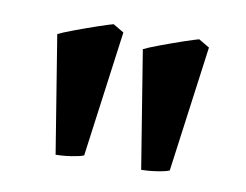

<svg xmlns="http://www.w3.org/2000/svg" viewBox="-48 -786 579 451"><g transform="rotate(10 241.5 -560.0)"><path d="M175.3 -407.2Q171.4 -405.3 162.8 -403.3Q154.3 -401.4 144 -399.9Q133.8 -398.4 124.3 -397.7Q114.7 -397 108.9 -397L63.5 -676.8Q66.9 -678.7 76.9 -682.9Q86.9 -687 99.9 -691.9Q112.8 -696.8 127.2 -701.9Q141.6 -707 154.3 -711.4Q167 -715.8 176.8 -718.8Q186.5 -721.7 189.9 -722.7L215.8 -707.5ZM379.4 -407.2Q375.5 -405.3 366.9 -403.3Q358.4 -401.4 348.1 -399.9Q337.9 -398.4 328.4 -397.7Q318.8 -397 313 -397L267.6 -676.8Q271 -678.7 281 -682.9Q291 -687 304 -691.9Q316.9 -696.8 331.3 -701.9Q345.7 -707 358.4 -711.4Q371.1 -715.8 380.9 -718.8Q390.6 -721.7 394 -722.7L419.9 -707.5Z"/></g></svg>

Font: Gentium Book Basic
Style: Bold
Weight: 700
Designer: J. Victor Gaultney and Annie Olsen
Foundry: SIL International
Version: Version 1.102; 2013; Maintenance release